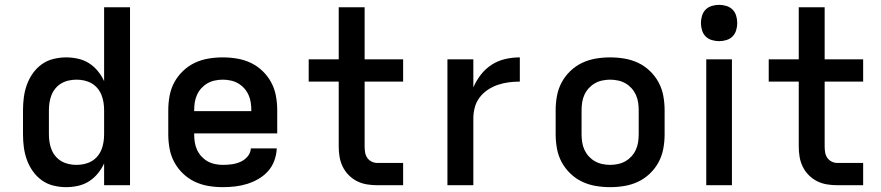

<svg xmlns="http://www.w3.org/2000/svg" viewBox="-20 -765 3640 793"><path d="M253 8Q227 8 200.5 1.5Q174 -5 152.5 -20.5Q131 -36 115.5 -58Q100 -80 91 -105Q82 -130 78.5 -156.5Q75 -183 75 -210V-310Q75 -337 78.5 -363.5Q82 -390 91 -415Q100 -440 115.5 -462Q131 -484 152.5 -499.5Q174 -515 200.5 -521.5Q227 -528 253 -528Q278 -528 302.5 -522.5Q327 -517 347.5 -504Q368 -491 384 -471.5Q400 -452 410 -430V-735H517V0H410V-90Q400 -68 384 -48.5Q368 -29 347.5 -16Q327 -3 302.5 2.5Q278 8 253 8ZM296 -84Q312 -84 328 -87.5Q344 -91 358 -99Q372 -107 382.5 -119.5Q393 -132 399 -147Q405 -162 407.5 -178Q410 -194 410 -210V-310Q410 -326 407.5 -342Q405 -358 399 -373Q393 -388 382.5 -400.5Q372 -413 358 -421Q344 -429 328 -432.5Q312 -436 296 -436Q280 -436 264 -432.5Q248 -429 234 -421Q220 -413 209.5 -400.5Q199 -388 193 -373Q187 -358 184.5 -342Q182 -326 182 -310V-210Q182 -194 184.5 -178Q187 -162 193 -147Q199 -132 209.5 -119.5Q220 -107 234 -99Q248 -91 264 -87.5Q280 -84 296 -84Z M900 8Q870 8 840.5 3Q811 -2 784.5 -14.5Q758 -27 736 -48Q714 -69 700 -95Q686 -121 680.5 -150.5Q675 -180 675 -210V-310Q675 -340 680.5 -369.5Q686 -399 700 -425Q714 -451 736 -472Q758 -493 784.5 -505.5Q811 -518 840.5 -523Q870 -528 900 -528Q930 -528 959.5 -523Q989 -518 1015.5 -505.5Q1042 -493 1064 -472Q1086 -451 1100 -425Q1114 -399 1119.5 -369.5Q1125 -340 1125 -310V-214H782V-210Q782 -194 784.5 -177.5Q787 -161 794 -146Q801 -131 812 -119Q823 -107 837 -99Q851 -91 867.5 -87.5Q884 -84 900 -84Q919 -84 937.5 -86.5Q956 -89 973 -96.5Q990 -104 1002.5 -118.5Q1015 -133 1016 -152H1123Q1122 -126 1113 -101.5Q1104 -77 1087 -58Q1070 -39 1047.5 -26Q1025 -13 1001 -5.5Q977 2 951.5 5Q926 8 900 8ZM782 -306H1018V-310Q1018 -326 1015.5 -342.5Q1013 -359 1006 -374Q999 -389 988 -401Q977 -413 963 -421Q949 -429 932.5 -432.5Q916 -436 900 -436Q884 -436 867.5 -432.5Q851 -429 837 -421Q823 -413 812 -401Q801 -389 794 -374Q787 -359 784.5 -342.5Q782 -326 782 -310Z M1645 0H1538Q1517 0 1495.5 -3.5Q1474 -7 1455 -16.5Q1436 -26 1420.5 -41.5Q1405 -57 1395.5 -76.5Q1386 -96 1382.5 -117Q1379 -138 1379 -160V-428H1255V-520H1379V-735H1486V-520H1645V-428H1486V-160Q1486 -148 1488 -135.5Q1490 -123 1497 -113Q1504 -103 1515 -97.5Q1526 -92 1538 -92H1645Z M1828 0V-520H1935V-404Q1947 -432 1966 -456.5Q1985 -481 2010.5 -497.5Q2036 -514 2066 -521Q2096 -528 2127 -528V-428Q2104 -428 2081 -425Q2058 -422 2036 -414.5Q2014 -407 1994.5 -394Q1975 -381 1961 -362.5Q1947 -344 1941 -321.5Q1935 -299 1935 -276V0Z M2500 8Q2470 8 2440.5 3Q2411 -2 2384.5 -14.5Q2358 -27 2336 -48Q2314 -69 2300 -95Q2286 -121 2280.5 -150.5Q2275 -180 2275 -210V-310Q2275 -340 2280.5 -369.5Q2286 -399 2300 -425Q2314 -451 2336 -472Q2358 -493 2384.5 -505.5Q2411 -518 2440.5 -523Q2470 -528 2500 -528Q2530 -528 2559.5 -523Q2589 -518 2615.5 -505.5Q2642 -493 2664 -472Q2686 -451 2700 -425Q2714 -399 2719.5 -369.5Q2725 -340 2725 -310V-210Q2725 -180 2719.5 -150.5Q2714 -121 2700 -95Q2686 -69 2664 -48Q2642 -27 2615.5 -14.5Q2589 -2 2559.5 3Q2530 8 2500 8ZM2500 -84Q2516 -84 2532.5 -87.5Q2549 -91 2563 -99Q2577 -107 2588 -119Q2599 -131 2606 -146Q2613 -161 2615.5 -177.5Q2618 -194 2618 -210V-310Q2618 -326 2615.5 -342.5Q2613 -359 2606 -374Q2599 -389 2588 -401Q2577 -413 2563 -421Q2549 -429 2532.5 -432.5Q2516 -436 2500 -436Q2484 -436 2467.5 -432.5Q2451 -429 2437 -421Q2423 -413 2412 -401Q2401 -389 2394 -374Q2387 -359 2384.5 -342.5Q2382 -326 2382 -310V-210Q2382 -194 2384.5 -177.5Q2387 -161 2394 -146Q2401 -131 2412 -119Q2423 -107 2437 -99Q2451 -91 2467.5 -87.5Q2484 -84 2500 -84Z M2897 0V-520H3003V0ZM2950 -595Q2935 -595 2920 -599.5Q2905 -604 2894.5 -614.5Q2884 -625 2879.5 -640Q2875 -655 2875 -670Q2875 -685 2879.5 -700Q2884 -715 2894.5 -725.5Q2905 -736 2920 -740.5Q2935 -745 2950 -745Q2965 -745 2980 -740.5Q2995 -736 3005.5 -725.5Q3016 -715 3020.5 -700Q3025 -685 3025 -670Q3025 -655 3020.5 -640Q3016 -625 3005.5 -614.5Q2995 -604 2980 -599.5Q2965 -595 2950 -595Z M3545 0H3438Q3417 0 3395.5 -3.5Q3374 -7 3355 -16.5Q3336 -26 3320.5 -41.5Q3305 -57 3295.5 -76.5Q3286 -96 3282.5 -117Q3279 -138 3279 -160V-428H3155V-520H3279V-735H3386V-520H3545V-428H3386V-160Q3386 -148 3388 -135.5Q3390 -123 3397 -113Q3404 -103 3415 -97.5Q3426 -92 3438 -92H3545Z"/></svg>

Font: Iosevka Aile Semibold
Style: Regular
Weight: 600
Designer: Belleve Invis
Foundry: Belleve Invis
Version: Version 31.1.0; ttfautohint (v1.8.4)